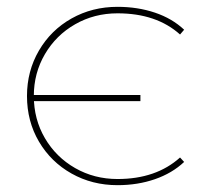

<svg xmlns="http://www.w3.org/2000/svg" viewBox="-20 -540 602 562"><path d="M59 -259Q59 -332 94 -392Q129 -452 189.5 -486Q250 -520 324 -520Q383 -520 433.5 -503Q484 -486 519 -453L507 -439Q438 -501 324 -501Q256 -501 200 -469Q144 -437 111.5 -381.5Q79 -326 79 -259Q79 -191 111.5 -135.5Q144 -80 200 -48Q256 -16 324 -16Q437 -16 507 -79L519 -66Q484 -33 433.5 -15.5Q383 2 324 2Q250 2 189.5 -32Q129 -66 94 -125.5Q59 -185 59 -259ZM72 -262H391V-244H72Z"/></svg>

Font: iiserrat Thin
Style: Regular
Weight: 100
Designer: Akira Ohta
Foundry: Akira Ohta
Version: Version 1.200;Glyphs 3.3.1 (3343)